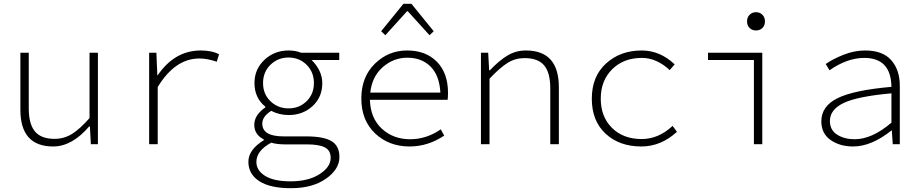

<svg xmlns="http://www.w3.org/2000/svg" viewBox="-20 -757 4840 1008"><path d="M259 12Q87 12 87 -181V-480H131V-187Q131 -106 163.5 -67Q196 -28 266 -28Q316 -28 357.5 -53.5Q399 -79 450 -137V-480H494V0H457L452 -93H448Q358 12 259 12Z M763 0V-480H801L806 -362H808Q897 -492 1034 -492Q1093 -492 1130 -472L1118 -433Q1068 -450 1027 -450Q899 -450 808 -300V0Z M1508 231Q1398 231 1341 194Q1284 157 1284 92Q1284 29 1365 -21V-25Q1315 -50 1315 -102Q1315 -153 1373 -193V-197Q1316 -243 1316 -321Q1316 -394 1368.5 -443Q1421 -492 1495 -492Q1532 -492 1561 -480H1761V-442H1616Q1672 -386 1672 -320Q1672 -247 1621 -200Q1570 -153 1495 -153Q1447 -153 1404 -175Q1357 -146 1357 -108Q1357 -41 1468 -41H1587Q1679 -41 1720.5 -16Q1762 9 1762 67Q1762 132 1691 181.5Q1620 231 1508 231ZM1400 -225.5Q1439 -188 1495 -188Q1551 -188 1589.5 -225.5Q1628 -263 1628 -321Q1628 -379 1589.5 -417Q1551 -455 1495 -455Q1439 -455 1400 -417Q1361 -379 1361 -321Q1361 -263 1400 -225.5ZM1505 195Q1599 195 1657.5 157.5Q1716 120 1716 72Q1716 33 1686 17Q1656 1 1591 1H1477Q1432 1 1404 -8Q1326 34 1326 93Q1326 138 1372 166.5Q1418 195 1505 195Z M2130 12Q2022 12 1949.5 -56.5Q1877 -125 1877 -240Q1877 -353 1948 -422.5Q2019 -492 2117 -492Q2216 -492 2274 -432.5Q2332 -373 2332 -270Q2332 -245 2330 -233H1922Q1925 -136 1985 -81Q2045 -26 2133 -26Q2219 -26 2294 -78L2312 -45Q2227 12 2130 12ZM2118 -454Q2046 -454 1989.5 -404.5Q1933 -355 1924 -271H2292Q2287 -361 2240.5 -407.5Q2194 -454 2118 -454ZM2003 -572 1981 -593 2098 -737H2140L2257 -593L2235 -572L2121 -698H2117Z M2505 0V-480H2543L2548 -388H2552Q2599 -438 2643.5 -465Q2688 -492 2741 -492Q2914 -492 2914 -299V0H2869V-293Q2869 -375 2837 -413.5Q2805 -452 2734 -452Q2685 -452 2645 -427Q2605 -402 2550 -344V0Z M3347 12Q3232 12 3159.5 -55Q3087 -122 3087 -239Q3087 -356 3162 -424Q3237 -492 3349 -492Q3445 -492 3522 -419L3496 -389Q3427 -453 3350 -453Q3254 -453 3194 -393.5Q3134 -334 3134 -239Q3134 -144 3193 -85.5Q3252 -27 3349 -27Q3437 -27 3511 -96L3534 -65Q3450 12 3347 12Z M3938 0V-442H3697V-480H3982V0ZM3902 -645Q3902 -666 3915.5 -679.5Q3929 -693 3949 -693Q3969 -693 3982.5 -679.5Q3996 -666 3996 -645Q3996 -623 3982.5 -610Q3969 -597 3949 -597Q3929 -597 3915.5 -610Q3902 -623 3902 -645Z M4459 12Q4389 12 4340.5 -22Q4292 -56 4292 -120Q4292 -200 4378 -242Q4464 -284 4660 -301Q4658 -453 4517 -453Q4428 -453 4335 -388L4315 -421Q4352 -447 4408.5 -469.5Q4465 -492 4522 -492Q4614 -492 4659 -441Q4704 -390 4704 -307V0H4667L4662 -72H4660Q4555 12 4459 12ZM4467 -26Q4558 -26 4660 -113V-267Q4482 -251 4409.5 -216.5Q4337 -182 4337 -122Q4337 -74 4375 -50Q4413 -26 4467 -26Z"/></svg>

Font: TypoPRO Source Code Pro
Style: Regular
Weight: 300
Monospace: yes
Designer: Paul D. Hunt, Teo Tuominen
Foundry: Adobe Systems Incorporated
Version: Version 2.010;PS 1.0;hotconv 1.0.84;makeotf.lib2.5.63406